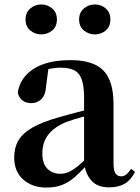

<svg xmlns="http://www.w3.org/2000/svg" viewBox="-20 -820 625 856"><path d="M186.6 16.2Q124.2 16.2 83.8 -19.4Q43.3 -54.9 43.3 -117.6Q43.3 -161.2 62 -193.6Q80.7 -226.1 125.1 -251.5Q169.6 -277 245.4 -297.9Q284.8 -309.4 334.4 -322Q384 -334.6 424 -344.4V-318.9Q384 -308.9 344 -297.6Q303.9 -286.4 277.1 -276.7Q223.3 -254.9 196.1 -220.6Q168.8 -186.4 168.8 -135.9Q168.8 -90.4 191.1 -67.9Q213.3 -45.3 250 -45.3Q266.3 -45.3 284.7 -52.6Q303.1 -59.9 327.4 -79.7Q351.8 -99.4 385.3 -135.5L400.8 -82.4H365.7Q336.6 -50.6 311.2 -28.7Q285.7 -6.8 256.4 4.7Q227 16.2 186.6 16.2ZM466.1 15.2Q414.6 15.2 387.9 -14.2Q361.2 -43.6 354.9 -94V-96.5V-381.4Q354.9 -434.7 344.8 -464.5Q334.7 -494.3 311.6 -506.3Q288.5 -518.3 250 -518.3Q224.4 -518.3 197.3 -512.2Q170.2 -506.1 133.8 -491.2L196.1 -516.3L185.9 -439.2Q183.3 -395.9 164.6 -378Q145.8 -360.2 120.3 -360.2Q71.1 -360.2 59.2 -406.5Q68.9 -473.5 129.4 -512.7Q189.9 -551.9 295.1 -551.9Q395.4 -551.9 440.7 -505.9Q486.1 -459.8 486.1 -356.2V-94.8Q486.1 -60.3 494.8 -47Q503.6 -33.8 519.7 -33.8Q531.3 -33.8 541.3 -40.9Q551.3 -48.1 564.7 -67.2L581.9 -53.4Q564 -17.5 536.2 -1.1Q508.4 15.2 466.1 15.2ZM163.8 -666.6Q136.3 -666.6 115.1 -684.1Q93.9 -701.6 93.9 -733.2Q93.9 -764.2 115.1 -782.2Q136.3 -800.1 163.8 -800.1Q191.5 -800.1 212.7 -782.2Q233.8 -764.2 233.8 -733.2Q233.8 -701.6 212.7 -684.1Q191.5 -666.6 163.8 -666.6ZM403 -666.6Q375.3 -666.6 354 -684.1Q332.7 -701.6 332.7 -733.2Q332.7 -764.2 354 -782.2Q375.3 -800.1 403 -800.1Q431 -800.1 451.6 -782.2Q472.1 -764.2 472.1 -733.2Q472.1 -701.6 451.6 -684.1Q431 -666.6 403 -666.6Z"/></svg>

Font: Noto Serif HK
Style: Regular
Weight: 200
Designer: Ryoko NISHIZUKA 西塚涼子 (kana & ideographs); Frank Grießhammer (Latin, Greek & Cyrillic); Wenlong ZHANG 张文龙 (bopomofo); San
Foundry: Adobe
Version: Version 2.001;hotconv 1.1.0;makeotfexe 2.6.0